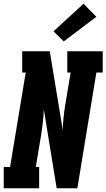

<svg xmlns="http://www.w3.org/2000/svg" viewBox="-31 -1010 571 1030"><path d="M-11 0V-114H23L107 -621H88V-735H236L306 -311Q306 -343 309.5 -376Q313 -409 318 -441L348 -621H330V-735H520V-621H486L384 0H273L204 -424Q203 -392 199.5 -359Q196 -326 191 -294L161 -114H179V0ZM311 -788 256 -842 417 -990 486 -920Z"/></svg>

Font: Iosevka Slab Heavy
Style: Italic
Weight: 900
Italic angle: -9°
Monospace: yes
Designer: Belleve Invis
Foundry: Belleve Invis
Version: Version 11.1.0; ttfautohint (v1.8.3)